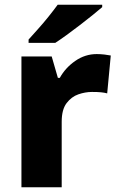

<svg xmlns="http://www.w3.org/2000/svg" viewBox="-20 -786 497 806"><path d="M386 -559Q402 -559 419 -557Q436 -555 445 -553L430 -394Q419 -397 404.5 -398.5Q390 -400 366 -400Q338 -400 309 -390Q280 -380 259.5 -353Q239 -326 239 -275V0H70V-549H197L223 -459H231Q254 -501 295.5 -530Q337 -559 386 -559ZM409 -766V-756Q393 -742 368 -722Q343 -702 314.5 -680Q286 -658 259 -638.5Q232 -619 212 -606H100V-620Q116 -638 139 -663.5Q162 -689 184 -716.5Q206 -744 222 -766Z"/></svg>

Font: Noto Sans Cherokee ExtraBold
Style: Regular
Weight: 800
Designer: Monotype Design Team
Foundry: Monotype Imaging Inc.
Version: Version 2.001; ttfautohint (v1.8.4.7-5d5b)